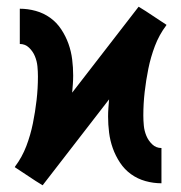

<svg xmlns="http://www.w3.org/2000/svg" viewBox="-20 -546 540 572"><path d="M107 6 86 -7 24 -48 25 -50Q46 -78 58.5 -111Q71 -144 78 -178.5Q85 -213 89 -248Q93 -283 93 -318Q93 -333 91.5 -348.5Q90 -364 84 -378.5Q78 -393 66.5 -404Q55 -415 39 -415V-520Q63 -520 86.5 -513.5Q110 -507 129.5 -493Q149 -479 162.5 -458.5Q176 -438 184 -415.5Q192 -393 195 -369Q198 -345 198 -321Q198 -308 197 -295Q196 -282 195 -270L393 -526L414 -513L476 -472L475 -470Q454 -442 441.5 -409Q429 -376 422 -341.5Q415 -307 411 -272Q407 -237 407 -202Q407 -187 408.5 -171.5Q410 -156 416 -141.5Q422 -127 433.5 -116Q445 -105 461 -105V0Q437 0 413.5 -6.5Q390 -13 370.5 -27Q351 -41 337.5 -61.5Q324 -82 316 -104.5Q308 -127 305 -151Q302 -175 302 -199Q302 -212 303 -225Q304 -238 305 -250Z"/></svg>

Font: Iosevka Term Curly Extrabold
Style: Regular
Weight: 800
Designer: Belleve Invis
Foundry: Belleve Invis
Version: Version 32.3.0